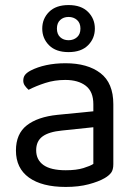

<svg xmlns="http://www.w3.org/2000/svg" viewBox="-20 -725 539 759"><path d="M349 -77V-222L225 -209Q173 -204 148 -185.5Q123 -167 123 -131Q123 -93 152 -72.5Q181 -52 240 -52Q282 -52 309.5 -60.5Q337 -69 349 -77ZM428 -313V-76Q428 -54 419.5 -42.5Q411 -31 394 -21Q370 -7 330.5 3.5Q291 14 240 14Q146 14 94.5 -23Q43 -60 43 -130Q43 -196 86 -229.5Q129 -263 207 -271L349 -285V-313Q349 -363 319 -386Q289 -409 238 -409Q196 -409 159 -397Q122 -385 93 -370Q85 -377 78.5 -386Q72 -395 72 -406Q72 -420 79 -429Q86 -438 101 -446Q128 -460 163 -467.5Q198 -475 239 -475Q326 -475 377 -436Q428 -397 428 -313ZM251 -705Q301 -705 328 -678Q355 -651 355 -612Q355 -573 328 -546Q301 -519 251 -519Q201 -519 174 -546Q147 -573 147 -612Q147 -651 174 -678Q201 -705 251 -705ZM251 -566Q271 -566 284.5 -578Q298 -590 298 -612Q298 -634 284.5 -646Q271 -658 251 -658Q231 -658 218 -646Q205 -634 205 -612Q205 -590 218 -578Q231 -566 251 -566Z"/></svg>

Font: Baloo 2 Latin
Style: Regular
Weight: 400
Designer: Sarang Kulkarni and Ek Type
Foundry: Ek Type
Version: Version 1.001